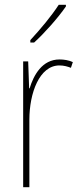

<svg xmlns="http://www.w3.org/2000/svg" viewBox="-20 -784 336 804"><path d="M256 -757V-764H226C194 -715 152 -665 107 -616V-606H123C166 -645 223 -709 256 -757ZM229 -535C157 -535 121 -470 104 -414H102L98 -527H77V0H103V-283C103 -394 145 -510 229 -510C248 -510 264 -505 277 -500L285 -524C268 -532 248 -535 229 -535Z"/></svg>

Font: Noto Sans Sinhala UI Condensed Thin
Style: Regular
Weight: 100
Width: 3
Designer: Jelle Bosma - Monotype Design Team
Foundry: Monotype Imaging Inc.
Version: Version 2.006